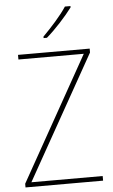

<svg xmlns="http://www.w3.org/2000/svg" viewBox="-62 -992 609 1033"><g transform="rotate(-5 242.5 -475.5)"><path d="M452 0H33V-20L408 -689H55V-714H442V-693L67 -25H452ZM359 -944Q333 -909 293.5 -866Q254 -823 218 -792H200V-800Q234 -834 270 -875Q306 -916 329 -951H359Z"/></g></svg>

Font: Noto Sans Lao UI SemCond Thin
Style: Regular
Weight: 100
Width: 4
Designer: Monotype Design Team
Foundry: Monotype Imaging Inc.
Version: Version 2.000; ttfautohint (v1.8.4.7-5d5b)